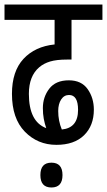

<svg xmlns="http://www.w3.org/2000/svg" viewBox="-20 -642 474 851"><path d="M230 0Q309 0 352.5 -42.5Q396 -85 396 -156Q396 -208 368.5 -247Q341 -286 285 -286Q227 -286 198.5 -249Q170 -212 170 -163Q170 -137 174 -115.5Q178 -94 185 -74Q108 -103 108 -226Q108 -305 154 -344Q174 -361 202.5 -369.5Q231 -378 277 -378H297V-554H434V-622H0V-554H222V-445Q135 -436 84 -381Q33 -326 33 -226Q33 -117 90 -58.5Q147 0 230 0ZM238 -150Q238 -181 251 -201Q264 -221 286 -221Q326 -221 326 -155Q326 -75 254 -68Q238 -106 238 -150ZM208 189Q257 189 257 134Q257 79 208 79Q159 79 159 134Q159 189 208 189Z"/></svg>

Font: Noto Sans Devanagari Extra Condensed
Style: Regular
Weight: 400
Width: 2
Designer: Monotype Design Team
Foundry: Monotype Imaging Inc.
Version: 1.000